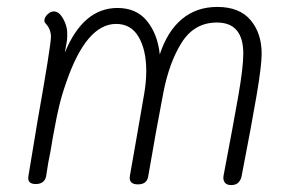

<svg xmlns="http://www.w3.org/2000/svg" viewBox="-20 -534 828 554"><path d="M735 -379Q735 -345 720.5 -259.5Q706 -174 677 -25Q675 -15 668 -7.5Q661 0 647 0Q634 0 628.5 -7.5Q623 -15 625 -27Q654 -179 668 -259.5Q682 -340 682 -379Q682 -469 606 -469Q541 -469 504.5 -411.5Q468 -354 451 -265Q430 -156 408 -27Q405 -2 378 -2Q350 -2 355 -28L374 -136Q386 -203 396 -263Q402 -298 402 -329Q402 -390 380 -427.5Q358 -465 315 -465Q229 -465 171 -296Q158 -259 150.5 -227Q143 -195 138.5 -169.5Q134 -144 132 -135L126 -99Q119 -67 113 -25Q108 -3 83 -3Q58 -3 62 -26L88 -183Q127 -403 127 -428Q127 -438 123.5 -447.5Q120 -457 115 -462Q114 -464 111 -467Q108 -470 108 -474Q108 -484 117 -492.5Q126 -501 135 -501Q149 -501 159.5 -484.5Q170 -468 173 -450Q174 -446 174 -432Q174 -418 172 -410L167 -382Q220 -511 319 -511Q374 -511 404.5 -473Q435 -435 441 -377Q463 -444 505 -479Q547 -514 607 -514Q671 -514 703 -476Q735 -438 735 -379Z"/></svg>

Font: Mali Light
Style: Italic
Weight: 300
Italic angle: -10°
Version: Version 1.000; ttfautohint (v1.6)